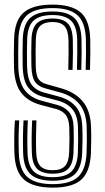

<svg xmlns="http://www.w3.org/2000/svg" viewBox="-20 -828 468 855"><path d="M215 -54.5Q167.5 -54.5 145.5 -76.1Q123.5 -97.8 121.8 -148.8Q119.5 -220.2 123.2 -291.8H142.2Q140.8 -254 140.4 -221.6Q140 -189.2 141.2 -149.2Q142.5 -106.2 160 -88.1Q177.5 -70 215 -70Q252.2 -70 269.2 -88.5Q286.2 -107 288 -149.2Q289.2 -183 289.4 -208.4Q289.5 -233.8 288.5 -261.2Q287.2 -298 272.2 -316.8Q257.2 -335.5 229.2 -342.8L162.2 -360.5Q104.8 -375.8 74.5 -414.6Q44.2 -453.5 42.2 -532Q41 -588 42.8 -654.8Q45.2 -737.5 85.9 -772.5Q126.5 -807.5 214.5 -807.5Q297 -807.5 338 -773.6Q379 -739.8 381.8 -654.5Q382.5 -631 382.2 -593.1Q382 -555.2 380.8 -517H361.5Q362.8 -553 363 -590.8Q363.2 -628.5 362.5 -653.5Q359.8 -729.5 324.4 -760.8Q289 -792 214.5 -792Q136.2 -792 100.4 -760.5Q64.5 -729 62 -654.2Q61.2 -626.5 61.1 -592.9Q61 -559.2 61.5 -532.5Q63.2 -463.5 89 -428.2Q114.8 -393 166.8 -379L233.2 -361.2Q266.8 -352.5 286.5 -330Q306.2 -307.5 307.8 -262Q308.8 -234.5 308.6 -207Q308.5 -179.5 307.2 -149Q305.2 -98.5 283.9 -76.5Q262.5 -54.5 215 -54.5ZM215 -23.2Q148 -23.2 116.6 -51.6Q85.2 -80 83 -147.5Q80.8 -224.8 84.8 -291.8H104Q102.2 -260.2 101.8 -224.4Q101.2 -188.5 102.5 -148Q104.5 -89 130.9 -64Q157.2 -39 215 -39Q273 -39 298.6 -64.8Q324.2 -90.5 326.8 -148.2Q327.8 -176.8 328 -205Q328.2 -233.2 327.2 -262.8Q325.5 -313.8 302.5 -341.2Q279.5 -368.8 237.5 -380L171 -397.5Q130.5 -408.2 106.6 -437.2Q82.8 -466.2 81 -533.2Q80.2 -563.2 80.5 -593.1Q80.8 -623 81.5 -653.8Q83.5 -720 114.8 -748.4Q146 -776.8 214.5 -776.8Q279.5 -776.8 310.1 -748.6Q340.8 -720.5 343 -653Q343.8 -629 343.5 -591.2Q343.2 -553.5 342 -517H322.8Q323.8 -554.5 324.1 -591.4Q324.5 -628.2 323.8 -652.5Q321.8 -712.8 295.1 -736.9Q268.5 -761 214.5 -761Q156.8 -761 129.8 -736.5Q102.8 -712 101 -653.2Q100 -624 99.9 -593.1Q99.8 -562.2 100.5 -533.8Q101.8 -477 120.5 -451.4Q139.2 -425.8 175.5 -416L241.5 -398.2Q288.8 -385.8 316.5 -354.6Q344.2 -323.5 346.5 -263.5Q347.8 -232 347.5 -205.2Q347.2 -178.5 346 -147.8Q343.5 -81.8 313.2 -52.5Q283 -23.2 215 -23.2ZM215 7.5Q128.8 7.5 88 -27.2Q47.2 -62 44.2 -146.2Q43.2 -182 43.5 -220.1Q43.8 -258.2 46.5 -291.8H65.8Q63.8 -265 63 -228.2Q62.2 -191.5 63.8 -147Q66.2 -71 102.2 -39.5Q138.2 -8 215 -8Q292.8 -8 327.5 -40.2Q362.2 -72.5 365.5 -147Q366.5 -175 366.8 -204.4Q367 -233.8 366 -264.2Q363.5 -330 332.2 -366Q301 -402 245.8 -417L180 -435Q150 -443 135.5 -464.4Q121 -485.8 119.8 -534.5Q119 -564.8 119.2 -592.9Q119.5 -621 120.2 -652.8Q121.8 -702.2 143.8 -723.9Q165.8 -745.5 214.5 -745.5Q258.8 -745.5 280.6 -724.6Q302.5 -703.8 304.2 -652Q305 -627.2 304.8 -590.8Q304.5 -554.2 303.2 -517H284Q285 -555 285.4 -590.4Q285.8 -625.8 285 -651.2Q283.5 -694.5 266.6 -712.2Q249.8 -730 214.5 -730Q177.2 -730 159 -712.5Q140.8 -695 139.5 -651.2Q138.8 -622.2 138.6 -593.1Q138.5 -564 139.2 -535Q140 -492.5 151.4 -476.2Q162.8 -460 184.5 -454L250 -435.5Q313.5 -418 348.1 -376.8Q382.8 -335.5 385.2 -265Q386.5 -236.8 386.2 -205.1Q386 -173.5 384.8 -146.2Q381.5 -63.8 342.1 -28.1Q302.8 7.5 215 7.5Z"/></svg>

Font: Big Shoulders Inline Text SemiBold
Style: Regular
Weight: 600
Designer: Patric King
Foundry: XO Type Co
Version: Version 1.000